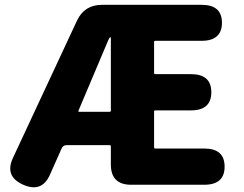

<svg xmlns="http://www.w3.org/2000/svg" viewBox="-20 -765 1010 795"><path d="M74 -1Q-2 -36 34 -112L299 -680Q330 -745 402 -745H815Q899 -745 899 -671Q899 -596 815 -596H623Q618 -596 618 -591V-463Q618 -458 623 -458H771Q855 -458 855 -383Q855 -308 771 -308H623Q618 -308 618 -303V-155Q618 -150 623 -150H826Q910 -150 910 -75Q910 0 826 0H523Q439 0 439 -84V-159Q439 -164 434 -164H256Q241 -164 235 -150L187 -42Q153 35 74 -1ZM305 -307Q303 -302 308 -302H434Q439 -302 439 -307V-606Q439 -611 436.5 -611Q434 -611 428 -598Z"/></svg>

Font: Resource Han Rounded KR Heavy
Style: Regular
Weight: 900
Designer: Cyano Hao (round all glyphs); Ryoko NISHIZUKA 西塚涼子 (kana, bopomofo & ideographs); Paul D. Hunt (Latin, Greek & Cyrillic)
Foundry: Cyano Hao
Version: 0.990